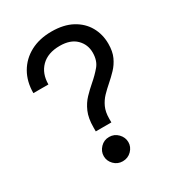

<svg xmlns="http://www.w3.org/2000/svg" viewBox="-174 -819 862 940"><g transform="rotate(-30 257.0 -349.5)"><path d="M203 -180V-202Q203 -254 218.2 -289Q233.5 -324 257 -348.5Q280.5 -373 305 -394Q336 -420.5 359.5 -448.5Q383 -476.5 383 -522Q383 -568 351 -599.5Q319 -631 259 -631Q191.5 -631 154.2 -593.8Q117 -556.5 117 -495H32Q32 -559.5 60.2 -608.5Q88.5 -657.5 139.5 -684.8Q190.5 -712 259 -712Q327.5 -712 374.8 -686.5Q422 -661 446.5 -617.8Q471 -574.5 471 -521Q471 -477.5 457 -447.2Q443 -417 421.5 -394.5Q400 -372 377 -352Q355 -333 335.2 -312.5Q315.5 -292 303.2 -265.2Q291 -238.5 291 -201V-180ZM245 13Q216 13 196 -7.5Q176 -28 176 -55Q176 -82 196 -103Q216 -124 245 -124Q274.5 -124 294.8 -103Q315 -82 315 -55Q315 -28 294.8 -7.5Q274.5 13 245 13Z"/></g></svg>

Font: Overpass
Style: Regular
Weight: 400
Designer: Delve Withrington, Dave Bailey, Thomas Jockin
Foundry: Delve Fonts LLC
Version: Version 4.000